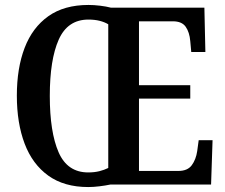

<svg xmlns="http://www.w3.org/2000/svg" viewBox="-20 -745 908 775"><path d="M336 10Q239 10 175 -36Q111 -82 79.5 -165Q48 -248 48 -359Q48 -470 79.5 -552Q111 -634 175 -679.5Q239 -725 337 -725Q359 -725 384 -722Q409 -719 428 -714H805L809 -535H752L748 -579Q745 -615 729.5 -637Q714 -659 678 -659H541V-401H748V-347H541V-55H700Q737 -55 754 -78Q771 -101 776 -135L782 -179H838L832 0H425Q406 4 381.5 7Q357 10 336 10ZM336 -49Q361 -49 381 -54Q401 -59 417 -67V-647Q402 -656 382 -661Q362 -666 337 -666Q253 -666 217 -585Q181 -504 181 -358Q181 -212 216.5 -130.5Q252 -49 336 -49Z"/></svg>

Font: Noto Serif Myanmar Cond SemBd
Style: Regular
Weight: 600
Width: 3
Designer: Ben Mitchell and the Monotype Design Team
Foundry: Monotype Imaging Inc.
Version: Version 2.106; ttfautohint (v1.8.4.7-5d5b)